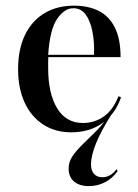

<svg xmlns="http://www.w3.org/2000/svg" viewBox="-20 -447 477 665"><path d="M287.9 197.6Q254.8 197.6 236.3 181.5Q217.7 165.3 217.7 137.1Q217.7 112.9 231.9 92.7Q246 72.6 267.7 51.6Q289.5 30.6 314.9 5.2Q340.3 -20.2 362.1 -56.5L370.2 -57.3Q329.8 6.5 312.5 49.6Q295.2 92.7 295.2 122.6Q295.2 143.5 305.6 155.2Q316.1 166.9 334.7 166.9Q362.9 166.9 383.9 138.7L387.1 146Q369.4 171 343.5 184.3Q317.7 197.6 287.9 197.6ZM226.6 11.3Q171.8 11.3 130.2 -15.3Q88.7 -41.9 65.7 -91.1Q42.7 -140.3 42.7 -207.3Q42.7 -276.6 66.5 -325.8Q90.3 -375 133.9 -401.2Q177.4 -427.4 236.3 -427.4Q285.5 -427.4 321.8 -409.3Q358.1 -391.1 377.8 -351.6Q397.6 -312.1 397.6 -249.2H112.1L110.5 -257.3H305.6Q307.3 -301.6 300 -338.3Q292.7 -375 276.6 -396.8Q260.5 -418.5 233.9 -418.5Q203.2 -418.5 177.8 -381.5Q152.4 -344.4 146.8 -255.6L147.6 -254.8Q146.8 -243.5 146.8 -232.7Q146.8 -221.8 146.8 -211.3Q146.8 -123.4 177.8 -72.2Q208.9 -21 266.9 -21Q307.3 -21 339.5 -43.5Q371.8 -66.1 390.3 -113.7L399.2 -109.7Q379 -51.6 334.3 -20.2Q289.5 11.3 226.6 11.3Z"/></svg>

Font: Playfair 144pt SemiCondensed SemiBold
Style: Regular
Weight: 600
Width: 4
Designer: Claus Eggers Sørensen
Foundry: Claus Eggers Sørensen
Version: Version 2.203